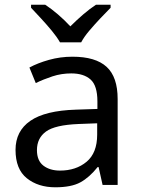

<svg xmlns="http://www.w3.org/2000/svg" viewBox="-20 -786 601 816"><path d="M288 -545Q386 -545 433 -502Q480 -459 480 -365V0H416L399 -76H395Q360 -32 321.5 -11Q283 10 215 10Q142 10 94 -28.5Q46 -67 46 -149Q46 -229 109 -272.5Q172 -316 303 -320L394 -323V-355Q394 -422 365 -448Q336 -474 283 -474Q241 -474 203 -461.5Q165 -449 132 -433L105 -499Q140 -518 188 -531.5Q236 -545 288 -545ZM393 -262 314 -259Q214 -255 175.5 -227Q137 -199 137 -148Q137 -103 164.5 -82Q192 -61 235 -61Q303 -61 348 -98.5Q393 -136 393 -214ZM235 -606Q222 -629 200 -655.5Q178 -682 154 -708Q130 -734 112 -753V-766H172Q198 -749 226 -725Q254 -701 279 -674Q306 -701 334 -725Q362 -749 388 -766H450V-753Q431 -734 406.5 -708Q382 -682 359.5 -655.5Q337 -629 325 -606Z"/></svg>

Font: Noto IKEA Arabic
Style: Regular
Weight: 400
Designer: Monotype Design Team
Foundry: Monotype Imaging Inc.
Version: Version 1.200